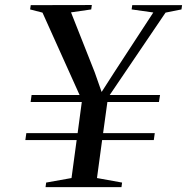

<svg xmlns="http://www.w3.org/2000/svg" viewBox="-20 -764 764 784"><path d="M109 -376H305L153.5 -712.5L103 -725.5L105.5 -743L355 -743.5L352.5 -725.5L270 -713.5L366.5 -469.5L395 -388.5L447 -469.5L606 -713L517.5 -725.5L520 -743H723.5L721 -725.5L656 -712.5L428 -376H633.5L629 -347.5H418.5L401 -220.5H612L608 -192H397L376 -37L478.5 -18.5L476 0H166L168.5 -18.5L272 -37L293 -192H83.5L87.5 -220.5H297L314 -347.5H105Z"/></svg>

Font: Merriweather 144pt
Style: Italic
Weight: 400
Italic angle: -7.8°
Version: Version 2.101